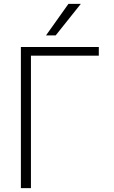

<svg xmlns="http://www.w3.org/2000/svg" viewBox="-20 -973 589 993"><path d="M268 -790H218L334 -953H398ZM140 -685V0H88V-730H491V-685Z"/></svg>

Font: Mplus 1p Light
Style: Regular
Weight: 300
Version: Version 1.061